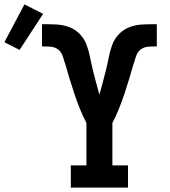

<svg xmlns="http://www.w3.org/2000/svg" viewBox="-152 -853 772 873"><path d="M170 0V-101H241V-294Q224 -326 210.5 -360Q197 -394 185.5 -428.5Q174 -463 163.5 -498Q153 -533 143 -568H142Q138 -585 131.5 -602Q125 -619 111 -629Q97 -639 79 -640.5Q61 -642 44 -642H39V-743H49Q78 -743 107 -741.5Q136 -740 163.5 -729.5Q191 -719 211.5 -697.5Q232 -676 242 -648.5Q252 -621 257.5 -592.5Q263 -564 270 -535.5Q277 -507 284.5 -479Q292 -451 300 -423Q308 -451 315.5 -479Q323 -507 330 -535.5Q337 -564 342.5 -592.5Q348 -621 358 -648.5Q368 -676 388.5 -697.5Q409 -719 436.5 -729.5Q464 -740 493 -741.5Q522 -743 551 -743H561V-642H556Q539 -642 521 -640.5Q503 -639 489 -629Q475 -619 468.5 -602Q462 -585 458 -568H457Q447 -533 436.5 -498Q426 -463 414.5 -428.5Q403 -394 389.5 -360Q376 -326 359 -294V-101H430V0ZM-63 -626 -132 -661 -41 -833 44 -790Z"/></svg>

Font: Iosevka Plex Etoile
Style: Bold
Weight: 700
Designer: Belleve Invis
Foundry: Belleve Invis
Version: Version 25.1.1; ttfautohint (v1.8.4)